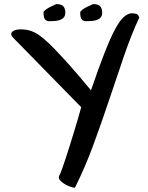

<svg xmlns="http://www.w3.org/2000/svg" viewBox="-20 -877 708 920"><path d="M338.9 22.5Q331.1 22.5 316.9 17.6Q302.7 12.7 289.6 4.9Q276.4 -2.9 267.6 -13.2Q258.8 -23.4 263.7 -35.2Q268.6 -43 276.4 -64.5Q284.2 -85.9 293.9 -115.7Q303.7 -145.5 314.5 -179.7Q325.2 -213.9 335.4 -247.6Q345.7 -281.2 354.5 -311.5Q363.3 -341.8 369.1 -363.3L43 -696.3Q31.2 -710 34.2 -717.8Q37.1 -725.6 45.9 -730Q54.7 -734.4 64.9 -735.4Q75.2 -736.3 79.1 -736.3Q95.7 -736.3 111.8 -733.4Q127.9 -730.5 146.5 -721.2Q165 -711.9 188 -692.9Q210.9 -673.8 242.7 -641.1Q274.4 -608.4 316.9 -560.5Q359.4 -512.7 416 -444.3Q453.1 -552.7 480.5 -622.6Q507.8 -692.4 529.8 -733.9Q551.8 -775.4 570.3 -793Q588.9 -810.5 608.4 -813.5Q620.1 -813.5 631.3 -811Q642.6 -808.6 647.5 -793Q609.4 -711.9 574.7 -610.4Q540 -508.8 503.4 -399.4Q466.8 -290 426.8 -181.2Q386.7 -72.3 338.9 22.5ZM188.5 -817.4Q188.5 -822.3 197.8 -829.6Q207 -836.9 218.8 -842.8Q231.4 -849.6 249 -857.4Q274.4 -857.4 283.7 -846.7Q293 -835.9 293 -816.4Q293 -801.8 285.6 -793.5Q278.3 -785.2 267.1 -781.2Q255.9 -777.3 242.7 -776.4Q229.5 -775.4 217.8 -775.4Q202.1 -775.4 195.3 -784.7Q188.5 -793.9 188.5 -817.4ZM364.3 -817.4Q364.3 -822.3 373.5 -829.6Q382.8 -836.9 394.5 -842.8Q408.2 -849.6 425.8 -857.4Q451.2 -857.4 460.4 -846.7Q469.7 -835.9 469.7 -816.4Q469.7 -801.8 462.4 -793.5Q455.1 -785.2 443.8 -781.2Q432.6 -777.3 418.9 -776.4Q405.3 -775.4 393.6 -775.4Q377.9 -775.4 371.1 -784.7Q364.3 -793.9 364.3 -817.4Z"/></svg>

Font: Architects Daughter-petzku
Style: Regular
Weight: 400
Designer: Kimberly Geswein
Foundry: Kimberly Geswein
Version: Version 1.000 2010 initial release